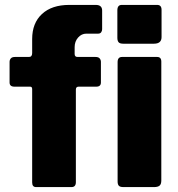

<svg xmlns="http://www.w3.org/2000/svg" viewBox="-20 -762 724 782"><path d="M369 -530Q381 -530 386 -524Q391 -518 391 -510V-426Q391 -409 372 -409H300Q289 -409 289 -397V-20Q289 0 271 0H127Q111 0 111 -19V-399Q111 -409 103 -409H39Q19 -409 19 -426V-510Q19 -518 24 -524Q29 -530 41 -530H98Q111 -530 111 -546V-603Q111 -668 151 -705Q191 -742 262 -742H370Q396 -742 396 -719V-643Q396 -636 392 -630.5Q388 -625 380 -625H332Q312 -625 298 -609Q284 -593 284 -570V-542Q284 -530 296 -530H369ZM637 -27Q637 -12 630 -6Q623 0 607 0H483Q469 0 464 -5.5Q459 -11 459 -23V-509Q459 -530 477 -530H620Q637 -530 637 -511ZM638 -611Q638 -584 607 -584H482Q468 -584 463 -590Q458 -596 458 -608V-720Q458 -742 476 -742H620Q638 -742 638 -722Z"/></svg>

Font: Libre Franklin ExtraBold
Style: Regular
Weight: 800
Designer: Pablo Impallari, Rodrigo Fuenzalida, Nhung Nguyen
Foundry: Impallari Type
Version: Version 3.000